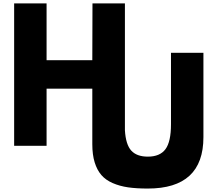

<svg xmlns="http://www.w3.org/2000/svg" viewBox="-20 -845 1261 1113"><path d="M62 0V-825.2H250V-496.1H515.1L516.1 -825.2H704.1V-89.8Q709 -7.3 740.7 27.8Q772.5 63 836.9 63Q907.2 63 939.2 19.8Q971.2 -23.4 971.2 -125V-539.1H1159.2V-49.8Q1159.2 248 836.9 248Q771 248 722.4 241Q673.8 233.9 633.3 216.3Q592.8 198.7 567.6 169.7Q542.5 140.6 528.8 96.2Q515.1 51.8 515.1 -8.8V-331.1H250V0Z"/></svg>

Font: Hussar Preview
Style: Bold
Weight: 700
Foundry: Cannot Into Space Fonts, PlusOne Fonts
Version: Version 2.29RC2 "Millennial"